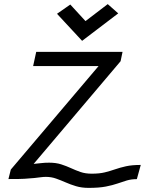

<svg xmlns="http://www.w3.org/2000/svg" viewBox="-20 -870 704 933"><path d="M426 -26Q463.5 -26 489.5 -32.5Q515.5 -39 539.2 -47.2Q563 -55.5 592 -62Q621 -68.5 664 -68.5L645 0.5Q618 0.5 596.2 7Q574.5 13.5 551 21.8Q527.5 30 494.5 36.5Q461.5 43 411 43Q377 43 349.5 34.8Q322 26.5 298.8 16.2Q275.5 6 252.5 -2.2Q229.5 -10.5 203 -10.5Q191.5 -10.5 178.8 -8.8Q166 -7 147.2 -5Q128.5 -3 98.2 -1.2Q68 0.5 21 0L32.5 -46L459 -549H141L156 -618H575.5L566 -572.5L143.5 -73.5Q166 -75.5 181.5 -77.5Q197 -79.5 219 -79.5Q252.5 -79.5 277.8 -71.2Q303 -63 325.2 -52.8Q347.5 -42.5 371.2 -34.2Q395 -26 426 -26ZM379 -671.5 257 -803 321.5 -848 395.5 -767.5 503.5 -850 554.5 -805Z"/></svg>

Font: Victor Mono Thin
Style: Italic
Weight: 100
Italic angle: -12°
Monospace: yes
Designer: Rune Bjørnerås
Version: Version 1.561;gftools[0.9.30]